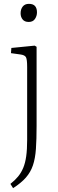

<svg xmlns="http://www.w3.org/2000/svg" viewBox="-20 -747 303 997"><path d="M48 230 34 208Q58 189 74 169.5Q90 150 100.5 125Q111 100 116 65Q121 30 121 -20V-399Q121 -438 115 -449.5Q109 -461 87 -464L37 -471L39 -498L160 -510L170 -504V-93Q170 -23 166.5 26.5Q163 76 151 111.5Q139 147 114.5 175Q90 203 48 230ZM129 -633Q108 -633 97.5 -646Q87 -659 87 -678Q87 -699 98 -713Q109 -727 130 -727Q152 -727 162 -715.5Q172 -704 172 -683Q172 -664 161.5 -648.5Q151 -633 129 -633Z"/></svg>

Font: Literata 18pt ExtraLight
Style: Regular
Weight: 250
Designer: Latin by Veronika Burian and Jose Scaglione. Greek by Irene Vlachou. Cyrillic by Vera Evstafieva.
Foundry: TypeTogether
Version: Version 3.103;gftools[0.9.29]